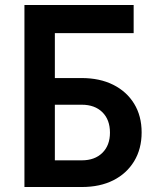

<svg xmlns="http://www.w3.org/2000/svg" viewBox="-20 -750 640 770"><path d="M78 0V-730H516V-617H200V-437H307Q380 -437 434 -410Q488 -383 518 -334Q548 -285 548 -219Q548 -153 518 -103.5Q488 -54 434.5 -27Q381 0 308 0ZM200 -107H308Q360 -107 390.5 -137Q421 -167 421 -218Q421 -270 390.5 -300Q360 -330 308 -330H200Z"/></svg>

Font: NKDuy Mono
Style: Bold
Weight: 700
Monospace: yes
Designer: NKDuy
Foundry: NKDuy
Version: Version 2.251; ttfautohint (v1.8.4.7-5d5b)